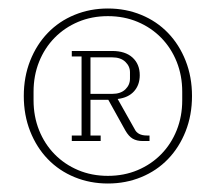

<svg xmlns="http://www.w3.org/2000/svg" viewBox="-20 -730 508 452"><path d="M149 -411H172V-597H149V-610H244Q275 -610 292 -594.5Q309 -579 309 -553Q309 -530 295.5 -515Q282 -500 257 -497L297 -426Q304 -411 326 -411H332V-398H316Q302 -398 292.5 -403.5Q283 -409 275 -423L235 -495H193V-411H217V-398H149ZM234 -316Q272 -316 304 -329.5Q336 -343 359.5 -367Q383 -391 396 -423.5Q409 -456 409 -494V-514Q409 -552 396 -584.5Q383 -617 359.5 -641Q336 -665 304 -678.5Q272 -692 234 -692Q196 -692 164 -678.5Q132 -665 108.5 -641Q85 -617 72 -584.5Q59 -552 59 -514V-494Q59 -456 72 -423.5Q85 -391 108.5 -367Q132 -343 164 -329.5Q196 -316 234 -316ZM234 -298Q192 -298 155.5 -313Q119 -328 92.5 -355.5Q66 -383 51 -421Q36 -459 36 -504Q36 -549 51 -587Q66 -625 92.5 -652.5Q119 -680 155.5 -695Q192 -710 234 -710Q276 -710 312.5 -695Q349 -680 375.5 -652.5Q402 -625 417 -587Q432 -549 432 -504Q432 -459 417 -421Q402 -383 375.5 -355.5Q349 -328 312.5 -313Q276 -298 234 -298ZM193 -509H244Q264 -509 275 -519.5Q286 -530 286 -545V-560Q286 -574 275 -584.5Q264 -595 244 -595H193Z"/></svg>

Font: IBM Plex Serif ExtraLight
Style: Regular
Weight: 200
Designer: Mike Abbink, Paul van der Laan, Pieter van Rosmalen
Foundry: Bold Monday
Version: Version 2.5